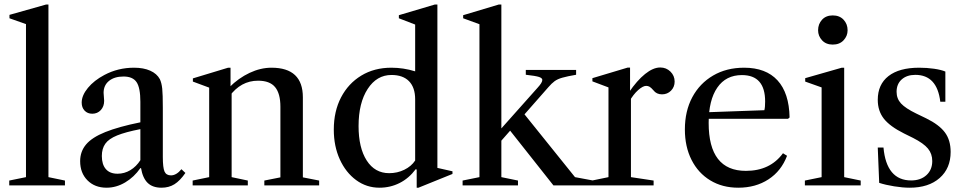

<svg xmlns="http://www.w3.org/2000/svg" viewBox="-20 -842 4386 872"><path d="M22 0V-22L98 -37.5V-732.5L23 -759V-774.5L189.5 -821.5H200V-37.5L275 -22V0Z M464 10.5Q410.5 10.5 377.2 -23Q344 -56.5 344 -110Q344 -154 371 -186Q398 -218 458.2 -242.2Q518.5 -266.5 617.5 -286.5V-380Q617.5 -443.5 600.2 -469Q583 -494.5 541 -494.5Q499.5 -494.5 475 -474.5Q450.5 -454.5 450.5 -420.5Q450.5 -411 451.8 -401.8Q453 -392.5 453 -384Q453 -358.5 437.8 -342Q422.5 -325.5 399 -325.5Q377.5 -325.5 364.2 -339.5Q351 -353.5 351 -376Q351 -408.5 379.2 -442.8Q407.5 -477 454 -501.5Q516 -534.5 588.5 -534.5Q632 -534.5 662.2 -521Q692.5 -507.5 706 -482.5Q714 -465.5 716.8 -439.5Q719.5 -413.5 719.5 -352.5V-129Q719.5 -80.5 727.2 -63Q735 -45.5 756.5 -45.5Q781 -45.5 804 -73.5L822 -56.5Q797.5 -21 772.2 -5.2Q747 10.5 713.5 10.5Q673 10.5 650.5 -11.5Q628 -33.5 620.5 -78.5H617.5Q589 -37.5 548.5 -13.5Q508 10.5 464 10.5ZM514 -53Q545 -53 572 -69.2Q599 -85.5 617.5 -114.5V-255.5Q550.5 -242.5 512.2 -227Q474 -211.5 458.2 -189.2Q442.5 -167 442.5 -133.5Q442.5 -95 460.8 -74Q479 -53 514 -53Z M1180.5 0V-22L1253.5 -36.5V-357.5Q1253.5 -417 1229.5 -446.2Q1205.5 -475.5 1152 -475.5Q1073.5 -475.5 1021.5 -404V-445.5Q1063.5 -487.5 1113.5 -511Q1163.5 -534.5 1213 -534.5Q1355.5 -534.5 1355.5 -400V-36.5L1429.5 -22V0ZM855 0V-22L930 -37.5V-444L856 -471.5V-486L1016 -534.5H1027V-446L1032 -441V-37.5L1105.5 -22V0Z M1703.5 10.5Q1644.5 10.5 1597.5 -24Q1550.5 -58.5 1523.2 -118.2Q1496 -178 1496 -253.5Q1496 -336.5 1529 -399.8Q1562 -463 1621 -498.8Q1680 -534.5 1757.5 -534.5Q1812.5 -534.5 1865.5 -518V-730.5L1791.5 -759V-773L1955 -821.5H1966.5V-79.5L2035 -64V-52L1880.5 10.5H1872.5V-72L1868 -73.5Q1837 -32 1794.8 -10.8Q1752.5 10.5 1703.5 10.5ZM1747.5 -55.5Q1784.5 -55.5 1816.2 -71Q1848 -86.5 1865.5 -113V-391Q1865.5 -444.5 1837.8 -473Q1810 -501.5 1758 -501.5Q1691 -501.5 1649.8 -438Q1608.5 -374.5 1608.5 -269.5Q1608.5 -170.5 1645.5 -113Q1682.5 -55.5 1747.5 -55.5Z M2081 0V-22L2157.5 -37.5V-732L2083.5 -759V-773L2245.5 -821.5H2257V-37.5L2332.5 -22V0ZM2493.5 0 2289 -258.5 2353 -334 2591.5 -37.5 2674.5 -22V0ZM2234 -177 2226 -224 2421.5 -443.5Q2432.5 -455.5 2437.8 -464.2Q2443 -473 2443 -479Q2443 -487.5 2428 -492.5Q2413 -497.5 2368 -502.5V-524.5H2596.5V-502.5Q2556 -495.5 2534 -489.2Q2512 -483 2498.8 -473.2Q2485.5 -463.5 2470.5 -446Z M2668.5 0V-22L2743.5 -37.5V-445L2670.5 -472.5V-487L2830.5 -535H2841.5V-427L2845.5 -422V-37.5L2948.5 -22V0ZM2838 -381 2836 -422Q2873 -476.5 2909.8 -506Q2946.5 -535.5 2978.5 -535.5Q3006 -535.5 3025 -516.8Q3044 -498 3044 -471.5Q3044 -447 3027.5 -430.2Q3011 -413.5 2986.5 -413.5Q2961.5 -413.5 2947.5 -432Q2937.5 -443.5 2930.5 -447.8Q2923.5 -452 2914.5 -452Q2900 -452 2878.2 -432.8Q2856.5 -413.5 2838 -381Z M3333 10.5Q3260.5 10.5 3205.8 -22.8Q3151 -56 3120.8 -115.8Q3090.5 -175.5 3090.5 -254Q3090.5 -337.5 3124.2 -400.5Q3158 -463.5 3218.8 -499Q3279.5 -534.5 3359.5 -534.5Q3458.5 -534.5 3511.2 -477Q3564 -419.5 3566 -308.5L3559 -302.5H3171.5V-331.5L3451.5 -341.5Q3455 -354.5 3455 -381Q3455 -501 3349.5 -501Q3277 -501 3237.8 -444.2Q3198.5 -387.5 3198.5 -283.5Q3198.5 -66 3367.5 -66Q3477.5 -66 3536 -146L3554.5 -134.5Q3528.5 -65.5 3470.2 -27.5Q3412 10.5 3333 10.5Z M3635.5 0V-22L3711.5 -37.5V-445L3637 -471.5V-487L3803 -534.5H3814V-37.5L3889 -22V0ZM3762 -639.5Q3731.5 -639.5 3713.5 -659Q3695.5 -678.5 3695.5 -704.5Q3695.5 -733 3713.5 -752.5Q3731.5 -772 3762 -772Q3793 -772 3811.2 -752.5Q3829.5 -733 3829.5 -704.5Q3829.5 -678.5 3811.2 -659Q3793 -639.5 3762 -639.5Z M4111.5 10.5Q4079.5 10.5 4040.8 4.2Q4002 -2 3973 -11.5L3966.5 -172H3992.5Q3999 -98 4030.5 -60.2Q4062 -22.5 4118 -22.5Q4161.5 -22.5 4187.8 -46.8Q4214 -71 4214 -110.5Q4214 -143.5 4194.5 -167.2Q4175 -191 4127 -215.5L4085.5 -236Q4021.5 -268 3994 -303.2Q3966.5 -338.5 3966.5 -388.5Q3966.5 -458.5 4015.2 -496.5Q4064 -534.5 4154.5 -534.5Q4189.5 -534.5 4222.2 -529.8Q4255 -525 4273.5 -517V-380H4250.5Q4236 -502 4137 -502Q4098.5 -502 4075.2 -481.2Q4052 -460.5 4052 -425Q4052 -394 4072.2 -372Q4092.5 -350 4141 -326.5L4186.5 -304.5Q4245.5 -275.5 4271.5 -240.5Q4297.5 -205.5 4297.5 -152Q4297.5 -77.5 4247.5 -33.5Q4197.5 10.5 4111.5 10.5Z"/></svg>

Font: Libre Caslon Text
Style: Regular
Weight: 400
Designer: Pablo Impallari, Rodrigo Fuenzalida, Katja Schimmel
Foundry: Pablo Impallari, Rodrigo Fuenzalida
Version: Version 2.000